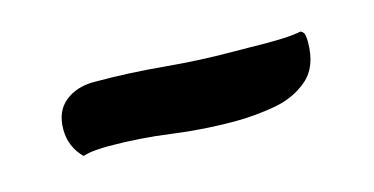

<svg xmlns="http://www.w3.org/2000/svg" viewBox="-30 -465 542 278"><g transform="rotate(-15 240.5 -326.0)"><path d="M73.7 -280.8Q55.2 -299.3 55.2 -325.2Q55.2 -352.5 72.5 -366.5Q89.8 -380.4 115.7 -380.4Q168 -380.4 220.5 -375.5Q272.9 -370.6 325.2 -370.6Q336.4 -370.6 347.7 -370.4Q358.9 -370.1 370.1 -370.1Q383.8 -370.1 397.2 -370.6Q410.6 -371.1 423.8 -373.5Q428.7 -371.1 429.4 -366.2Q430.2 -361.3 430.2 -356.4Q430.2 -319.3 409.4 -301.3Q388.7 -283.2 358.2 -277.8Q327.6 -272.5 298.3 -272.5Q251.5 -272.5 205.1 -278.8Q158.7 -285.2 111.8 -285.2Q102.5 -285.2 92.8 -284.4Q83 -283.7 73.7 -280.8Z"/></g></svg>

Font: Lumanosimo
Style: Regular
Weight: 400
Designer: The DocRepair Project, Eduardo Rodriguez Tunni
Foundry: Google
Version: Version 1.010